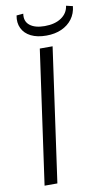

<svg xmlns="http://www.w3.org/2000/svg" viewBox="-97 -928 545 975"><g transform="rotate(-10 175.5 -440.5)"><path d="M214 -690 117 0H51L148 -690ZM317 -881 351 -873Q347 -835 326.5 -807.5Q306 -780 272 -764.5Q238 -749 193 -749Q146 -749 114 -765Q82 -781 68 -810Q54 -839 61 -876L96 -879Q90 -840 116.5 -819Q143 -798 193 -798Q246 -798 279 -820.5Q312 -843 317 -881Z"/></g></svg>

Font: Exo 2 Light
Style: Italic
Weight: 300
Italic angle: -8°
Designer: Natanael Gama
Foundry: Natanael Gama
Version: Version 2.010